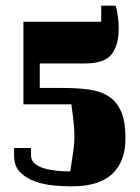

<svg xmlns="http://www.w3.org/2000/svg" viewBox="-20 -651 495 681"><path d="M121 -426V-339H203Q254 -339 295 -333.5Q336 -328 365 -309.5Q394 -291 409.5 -255.5Q425 -220 425 -160Q425 -78 378 -34Q331 10 234 10Q207 10 172 7Q137 4 105.5 -7Q74 -18 52 -39.5Q30 -61 30 -99V-126H90V-100Q90 -82 103 -71Q116 -60 136 -54Q156 -48 180.5 -45.5Q205 -43 229 -43Q232 -65 236 -87Q239 -106 241.5 -127Q244 -148 244 -166Q244 -186 242 -206.5Q240 -227 238 -244Q235 -263 233 -281H63V-574H339V-631H390Q392 -623 395 -612Q397 -602 399 -586.5Q401 -571 401 -550Q401 -490 375.5 -458Q350 -426 283 -426Z"/></svg>

Font: Bigshot One
Style: Regular
Weight: 400
Designer: Gesine Todt
Foundry: Gesine Todt
Version: Version 1.000